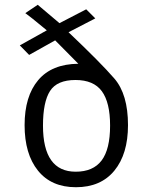

<svg xmlns="http://www.w3.org/2000/svg" viewBox="-20 -778 613 804"><path d="M296 -443Q219 -443 189.5 -397Q160 -351 160 -252Q160 -59 297 -59Q370 -59 405.5 -106Q441 -153 441 -252Q441 -349 406.5 -396Q372 -443 296 -443ZM379 -701 267 -643Q402 -515 459 -449Q516 -383 516 -254Q516 -133 459 -63.5Q402 6 298 6Q195 6 139 -63.5Q83 -133 83 -254Q83 -375 140 -442.5Q197 -510 308 -511L211 -609L102 -548L63 -588L176 -651Q101 -713 86 -723L138 -758L229 -681L341 -739Z"/></svg>

Font: Gudea
Style: Regular
Weight: 400
Designer: Agustina Mingote
Foundry: Agustina Mingote
Version: Version 1.002